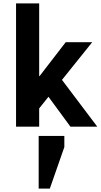

<svg xmlns="http://www.w3.org/2000/svg" viewBox="-20 -750 596 1137"><path d="M212 -730V-299H214L369 -500H526L347 -277L556 0H397L267 -177L212 -108V0H75V-730ZM209 367V55H361V121L275 367Z"/></svg>

Font: Quantico
Style: Bold
Weight: 700
Designer: Matt Desmond
Foundry: MADtype
Version: Version 2.002